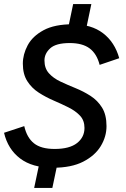

<svg xmlns="http://www.w3.org/2000/svg" viewBox="-29 -820 622 950"><path d="M233 10Q131 10 70.5 -36Q10 -82 -9 -163L91 -196Q104 -139 139 -111Q174 -83 241 -83Q315 -83 352 -112Q389 -141 389 -187Q389 -224 367 -247.5Q345 -271 310 -288.5Q275 -306 236.5 -322.5Q198 -339 163 -361.5Q128 -384 106 -418.5Q84 -453 84 -505Q84 -551 108 -596Q132 -641 186.5 -670.5Q241 -700 331 -700Q423 -700 481 -655.5Q539 -611 561 -532L464 -499Q450 -554 414.5 -580.5Q379 -607 316 -607Q248 -607 219.5 -581Q191 -555 191 -521Q191 -482 213 -457.5Q235 -433 270 -416.5Q305 -400 344.5 -384Q384 -368 419 -345.5Q454 -323 476 -287.5Q498 -252 498 -196Q498 -144 469.5 -97Q441 -50 382.5 -20Q324 10 233 10ZM140 110 172 -42H262L230 110ZM302 -652 333 -800H423L392 -652Z"/></svg>

Font: Radio Canada Big
Style: Italic
Weight: 400
Italic angle: -12°
Designer: Étienne Aubert Bonn
Foundry: Coppers and Brasses
Version: Version 1.001